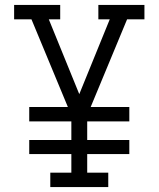

<svg xmlns="http://www.w3.org/2000/svg" viewBox="-20 -755 640 775"><path d="M183 0V-58H268V-133H98V-190H268V-265H98V-323H254L107 -677H37V-735H223V-677H177L300 -375L423 -677H377V-735H563V-677H493L346 -323H502V-265H332V-190H502V-133H332V-58H417V0Z"/></svg>

Font: Iosevka Etoile Light
Style: Regular
Weight: 300
Designer: Belleve Invis
Foundry: Belleve Invis
Version: Version 25.0.1; ttfautohint (v1.8.4)